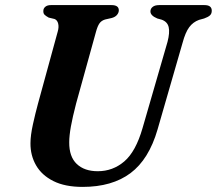

<svg xmlns="http://www.w3.org/2000/svg" viewBox="-20 -720 850 753"><path d="M539 -217.5 637 -556Q646.5 -592.5 641.5 -613.8Q636.5 -635 613.5 -643L597 -647.5Q569.5 -659 570 -675.5Q570 -686 578.8 -693Q587.5 -700 604 -700H782Q810.5 -700 810.5 -678Q810.5 -666 803.2 -659.5Q796 -653 780.5 -647.5L760.5 -642Q737 -633.5 722 -613.2Q707 -593 696 -552L598 -212.5Q564 -95 491.8 -41Q419.5 13 304 13Q235 13 189.5 -9.8Q144 -32.5 121.5 -71.5Q99 -110.5 99.5 -158.5Q99.5 -188.5 109.2 -232.8Q119 -277 129 -313.5L206.5 -596.5Q211.5 -613.5 208.2 -627.2Q205 -641 194 -645.5L171 -651Q159 -657.5 154.2 -662.8Q149.5 -668 150 -677.5Q150 -687 157.8 -693.5Q165.5 -700 179.5 -700H417.5Q446 -700 446 -679.5Q446 -670.5 439.2 -662Q432.5 -653.5 418.5 -649.5L392 -643.5Q377.5 -639 370 -628.2Q362.5 -617.5 356.5 -595.5L278.5 -314Q264.5 -260 258 -223.8Q251.5 -187.5 251.5 -162Q251 -105.5 281 -77Q311 -48.5 363.5 -48.5Q422.5 -48.5 467.5 -87Q512.5 -125.5 539 -217.5Z"/></svg>

Font: Fraunces 9pt SemiBold
Style: Italic
Weight: 600
Italic angle: -16°
Version: Version 1.000;[b76b70a41]